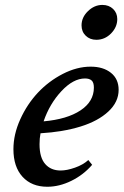

<svg xmlns="http://www.w3.org/2000/svg" viewBox="-20 -729 490 761"><path d="M361.8 -571.3Q336.4 -571.3 319.8 -587.4Q303.2 -603.5 303.2 -628.4Q303.2 -660.2 328.6 -684.8Q354 -709.5 385.7 -709.5Q411.6 -709.5 428.2 -693.6Q444.8 -677.7 444.8 -653.3Q444.8 -621.6 420.2 -596.4Q395.5 -571.3 361.8 -571.3ZM167.5 11.2Q105.5 11.2 69.3 -28.3Q33.2 -67.9 33.2 -137.7Q33.2 -196.3 60.3 -256.1Q87.4 -315.9 130.1 -361.6Q172.9 -407.2 228.8 -436Q284.7 -464.8 339.4 -464.8Q389.2 -464.8 419.7 -440.4Q450.2 -416 450.2 -373Q450.2 -324.7 409.4 -286.9Q368.7 -249 299.3 -227.5Q230 -206.1 140.6 -200.7Q136.7 -181.2 136.7 -157.2Q136.7 -104.5 159.2 -78.9Q181.6 -53.2 220.2 -53.2Q245.1 -53.2 277.1 -64.5Q309.1 -75.7 330.1 -94.7L345.2 -75.7Q310.5 -35.6 262.7 -12.2Q214.8 11.2 167.5 11.2ZM316.9 -418Q270.5 -418 223.6 -367.9Q176.8 -317.9 152.8 -248Q246.1 -256.3 299.1 -291.5Q352.1 -326.7 352.1 -381.8Q352.1 -402.3 343 -410.2Q334 -418 316.9 -418Z"/></svg>

Font: Elstob 6pt SemiBold
Style: Italic
Weight: 600
Italic angle: -20°
Designer: Peter S. Baker
Version: Version 1.015